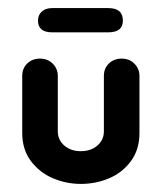

<svg xmlns="http://www.w3.org/2000/svg" viewBox="-20 -445 400 475"><path d="M237 -257Q237 -276 249.5 -288Q262 -300 281 -300Q300 -300 312.5 -287.5Q325 -275 325 -257V-116Q325 -75 304 -46.5Q283 -18 250 -4Q217 10 180 10Q144 10 111 -4Q78 -18 56.5 -46.5Q35 -75 35 -116V-257Q35 -276 47.5 -288Q60 -300 79 -300Q98 -300 110.5 -287.5Q123 -275 123 -257V-120Q123 -99 139 -85Q155 -71 180 -71Q205 -71 221 -85Q237 -99 237 -120ZM109 -365Q74 -365 74 -394Q74 -408 83.5 -416.5Q93 -425 109 -425H248Q284 -425 284 -394Q284 -365 248 -365Z"/></svg>

Font: Dongle
Style: Bold
Weight: 700
Designer: Yanghee Ryu
Foundry: Yanghee Ryu
Version: Version 2.000